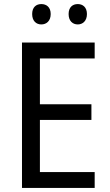

<svg xmlns="http://www.w3.org/2000/svg" viewBox="-20 -923 540 943"><path d="M138 -854C138 -820 158 -803 183 -803C208 -803 229 -820 229 -854C229 -888 208 -903 183 -903C158 -903 138 -888 138 -854ZM317 -854C317 -820 337 -803 362 -803C386 -803 407 -820 407 -854C407 -888 386 -903 362 -903C337 -903 317 -888 317 -854ZM445 0V-78H176V-334H429V-411H176V-636H445V-714H88V0Z"/></svg>

Font: Noto Sans Arabic UI SmCn
Style: Regular
Weight: 400
Width: 4
Designer: Monotype Design Team, Nadine Chahine and Nizar Qandah
Foundry: Monotype Imaging Inc.
Version: Version 2.010